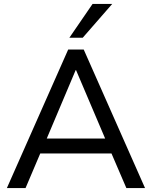

<svg xmlns="http://www.w3.org/2000/svg" viewBox="-20 -957 773 977"><path d="M15 0 327 -705H406L718 0H623L537 -200L580 -176H152L195 -200L110 0ZM365 -600 209 -231 185 -252H547L524 -231L367 -600ZM333 -765 451 -937H551L401 -765Z"/></svg>

Font: Nunito Sans 12pt Medium
Style: Regular
Weight: 500
Designer: Vernon Adams
Foundry: Vernon Adams
Version: Version 3.101;gftools[0.9.27]